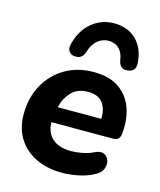

<svg xmlns="http://www.w3.org/2000/svg" viewBox="-114 -837 778 931"><g transform="rotate(15 274.5 -372.0)"><path d="M286 11Q209 11 152 -17.5Q95 -46 64 -96.5Q33 -147 33 -215Q33 -299 68.5 -363.5Q104 -428 166.5 -464.5Q229 -501 309 -501Q392 -501 441 -464.5Q490 -428 508 -370.5Q526 -313 519 -249Q516 -226 506 -219.5Q496 -213 479 -213H173Q174 -160 207 -131Q240 -102 301 -102Q327 -102 357.5 -108Q388 -114 412 -126Q440 -140 458.5 -131.5Q477 -123 483 -103Q489 -83 480.5 -61.5Q472 -40 447 -27Q412 -7 368 2Q324 11 286 11ZM308 -401Q254 -401 224 -368.5Q194 -336 184 -291H402Q405 -338 382.5 -369.5Q360 -401 308 -401ZM199 -551Q179 -552 169.5 -567Q160 -582 167 -606Q185 -676 233 -715.5Q281 -755 345 -755Q412 -755 455 -713.5Q498 -672 503 -600Q507 -556 467 -551Q426 -545 418 -588Q413 -626 392.5 -646Q372 -666 340 -666Q309 -666 284.5 -645.5Q260 -625 249 -587Q237 -547 199 -551Z"/></g></svg>

Font: Nunito ExtraBold
Style: Italic
Weight: 800
Italic angle: -9°
Designer: Vernon Adams
Foundry: Vernon Adams
Version: Version 3.601; ttfautohint (v1.8.2.53-6de2)